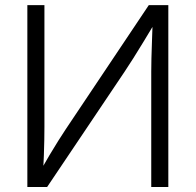

<svg xmlns="http://www.w3.org/2000/svg" viewBox="-20 -748 783 768"><path d="M653.3 0H585V-461.9Q585 -483.4 585.7 -514.2Q586.4 -544.9 587.9 -583.7Q589.4 -622.6 590.8 -667.5L603 -662.1Q575.2 -615.7 553.2 -579.6Q531.2 -543.5 513.2 -514.9Q495.1 -486.3 478.5 -461.4L168.5 0H89.4V-727.5H157.7V-240.7Q157.7 -218.8 157.2 -189.2Q156.7 -159.7 155.5 -126.5Q154.3 -93.3 151.9 -60.5L141.6 -64.5Q160.2 -97.2 178.2 -127.7Q196.3 -158.2 213.1 -184.8Q230 -211.4 243.2 -231.4L575.2 -727.5H653.3Z"/></svg>

Font: Inter 20pt Light
Style: Regular
Weight: 300
Version: Version 4.001;git-66647c0bb